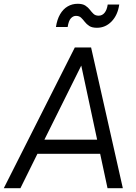

<svg xmlns="http://www.w3.org/2000/svg" viewBox="-47 -996 719 1016"><path d="M-27 0 349 -745H435L603 0H522L483 -182H151L61 0ZM467 -257 383 -649 188 -257ZM355 -912Q340 -912 328 -899Q316 -886 311 -853H249Q255 -893 271 -920.5Q287 -948 311 -962Q335 -976 364 -976Q390 -976 404.5 -966.5Q419 -957 428.5 -944.5Q438 -932 448 -922.5Q458 -913 475 -913Q494 -913 506.5 -928.5Q519 -944 523 -972H584Q576 -916 543.5 -882.5Q511 -849 466 -849Q440 -849 425.5 -858.5Q411 -868 401.5 -880.5Q392 -893 382 -902.5Q372 -912 355 -912Z"/></svg>

Font: Kosmopol Plus Jakarta Sans Italic It
Style: Regular
Weight: 400
Italic angle: -8.04999°
Designer: Gumpita Rahayu
Foundry: Tokotype
Version: Version 2.006